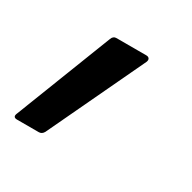

<svg xmlns="http://www.w3.org/2000/svg" viewBox="-92 -178 383 383"><g transform="rotate(30 99.5 13.0)"><path d="M-13 133Q-24 133 -19 122L67 -99Q70 -107 77 -107H146Q151 -107 153 -104Q155 -101 153 -96L48 126Q44 133 37 133Z"/></g></svg>

Font: Sofia Sans Semi Condensed
Style: Italic
Weight: 400
Italic angle: -9°
Designer: Botio Nikoltchev, Ani Petrova
Foundry: lettersoup
Version: Version 4.101